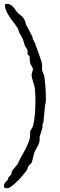

<svg xmlns="http://www.w3.org/2000/svg" viewBox="-36 -755 311 998"><path d="M-16.1 207Q-10.7 194.3 -3.7 187.7Q3.4 181.2 5.9 176.8Q5.9 175.8 6.8 171.6Q7.8 167.5 8.3 166.5L22.9 151.4Q22.9 143.6 25.6 137.7Q28.3 131.8 30.3 128.4Q38.1 119.1 43 113.3Q47.9 107.4 50.5 104.2Q53.2 101.1 54.4 99.6Q55.7 98.1 55.7 98.1Q62 82 72.5 63.5Q83 44.9 93.3 25.6Q103.5 6.3 111.3 -12.2Q119.1 -30.8 120.6 -46.4V-71.8L135.3 -98.6Q143.1 -129.9 145.5 -162.1Q147.9 -194.3 147.9 -226.6Q147.9 -236.8 147.9 -245.8Q147.9 -254.9 147.5 -263.2Q147 -271.5 146.5 -280.5Q146 -289.6 144.5 -299.8Q143.1 -308.6 140.4 -316.9Q137.7 -325.2 135 -333.5Q132.3 -341.8 130.4 -350.3Q128.4 -358.9 128.4 -368.2L135.3 -394.5Q135.3 -398.9 133.3 -402.8Q131.3 -406.7 128.9 -410.6Q126.5 -414.6 124 -418.7Q121.6 -422.9 120.6 -428.2Q120.6 -429.7 120.1 -432.6Q119.6 -435.5 119.1 -438.7Q118.7 -441.9 118.4 -444.8Q118.2 -447.8 118.2 -448.7V-461.4L107.4 -473.1V-490.7Q105.5 -501 100.1 -506.6Q94.7 -512.2 92.3 -520.5L83 -551.8Q82 -553.2 80.1 -556.6Q78.1 -560.1 75.9 -564.5Q73.7 -568.8 71.3 -573Q68.8 -577.1 67.4 -579.6Q63 -586.4 61.5 -593.5Q60.1 -600.6 55.7 -608.9Q47.4 -622.6 35.9 -637Q24.4 -651.4 14.2 -666.7Q3.9 -682.1 -3.2 -698Q-10.3 -713.9 -10.3 -730.5Q-10.3 -734.9 -1 -734.9Q9.8 -734.9 17.3 -731Q24.9 -727.1 30.8 -720.9Q36.6 -714.8 41.5 -707.5Q46.4 -700.2 51.8 -692.9Q55.7 -688 60.5 -684.1Q65.4 -680.2 70.6 -676.3Q75.7 -672.4 80.6 -667.5Q85.4 -662.6 89.4 -656.2Q94.2 -647.9 96.7 -636.7Q99.1 -625.5 105 -616.7L132.8 -563.5Q132.8 -558.1 134 -554.4Q135.3 -550.8 137 -547.6Q138.7 -544.4 140.6 -541.3Q142.6 -538.1 144.5 -533.7Q154.3 -508.8 162.8 -484.4Q171.4 -460 179.2 -436Q180.2 -433.6 181.4 -427Q182.6 -420.4 182.6 -418V-393.6Q184.6 -382.3 189.7 -372.1Q194.8 -361.8 195.8 -348.1Q199.2 -321.3 200.9 -292.5Q202.6 -263.7 202.6 -237.3Q202.6 -227.1 199.7 -214.6Q196.8 -202.1 196.8 -194.3L189.9 -120.1Q189.5 -119.1 187.7 -115Q186 -110.8 185.1 -108.9V-92.3L169.9 -43.9V-23.4Q166.5 -4.9 157 10.3Q147.5 25.4 141.1 42.5Q139.6 47.9 137.9 55.2Q136.2 62.5 134.5 69.8Q132.8 77.1 130.9 83.7Q128.9 90.3 126 93.8L110.8 108.9L107.4 120.6Q106.4 125 99.9 134.3Q93.3 143.6 83.7 155Q74.2 166.5 62.5 178.7Q50.8 190.9 39.3 200.9Q27.8 210.9 17.8 217.3Q7.8 223.6 1 223.6Q-9.3 223.6 -12.7 220.5Q-16.1 217.3 -16.1 207Z"/></svg>

Font: IM FELL English
Style: Regular
Weight: 400
Designer: Igino Marini
Foundry: Igino Marini
Version: 3.00